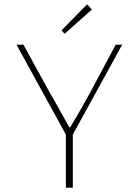

<svg xmlns="http://www.w3.org/2000/svg" viewBox="-20 -866 640 886"><path d="M284 0V-245L56 -660H88L212 -434Q235 -396 256 -357Q277 -318 300 -278H304Q328 -318 350 -357Q372 -396 394 -435L514 -660H544L316 -245V0ZM278 -710 264 -726 382 -846 404 -822Z"/></svg>

Font: Source Code Pro ExtraLight
Style: Regular
Weight: 200
Monospace: yes
Designer: Paul D. Hunt, Teo Tuominen
Foundry: Adobe
Version: Version 1.026;hotconv 1.1.0;makeotfexe 2.6.0